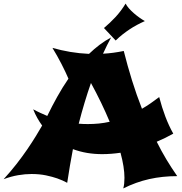

<svg xmlns="http://www.w3.org/2000/svg" viewBox="-87 -972 1013 1066"><path d="M875 -230Q852.5 -217.3 829.6 -206.1Q806.6 -194.8 783.2 -185.1Q808.6 -133.8 836.9 -86.7Q865.2 -39.6 897 5.9Q815.4 5.9 741.9 22.2Q668.5 38.6 597.2 74.2Q601.1 61.5 602.5 46.6Q604 31.7 604 15.1Q604 -14.2 598.4 -49.3Q592.8 -84.5 582 -124Q556.2 -120.1 530.5 -118.2Q504.9 -116.2 480 -116.2Q437 -116.2 396.5 -123Q356 -129.9 317.9 -144Q309.1 -98.6 301.3 -52.2Q293.5 -5.9 286.1 43Q261.2 29.3 231 18.6Q204.6 9.3 168.5 1.7Q132.3 -5.9 87.9 -5.9Q52.7 -5.9 13.7 0.7Q-25.4 7.3 -66.9 22.9Q-28.8 -18.6 4.2 -60.8Q37.1 -103 64 -142.3Q90.8 -181.6 111.8 -215.8Q132.8 -250 147 -274.9Q132.8 -294.4 120.1 -316.9Q107.4 -339.4 97.2 -365.2Q116.7 -354.5 136.5 -345.5Q156.2 -336.4 175.8 -328.1V-329.1Q202.1 -383.3 231 -435.1Q259.8 -486.8 293 -535.2Q286.1 -551.8 276.1 -572.8Q266.1 -593.8 254.4 -616.7Q242.7 -639.6 229.7 -662.6Q216.8 -685.5 204.1 -706.1Q252.4 -692.4 303 -683.8Q353.5 -675.3 407.2 -672.9Q435.5 -700.2 465.8 -723.1Q496.1 -746.1 529.8 -764.2Q518.1 -742.2 506.8 -719.7Q495.6 -697.3 484.9 -673.8Q513.7 -675.3 542.5 -679.2Q571.3 -683.1 600.1 -689Q621.1 -605.5 646 -525.4Q670.9 -445.3 701.2 -368.2Q726.1 -382.3 749.5 -398.7Q772.9 -415 796.9 -433.1Q812 -375 831.1 -324.7Q850.1 -274.4 875 -230ZM522 -295.9Q478.5 -400.4 418 -511.2Q399.4 -458 382.6 -402.1Q365.7 -346.2 350.1 -285.2Q362.8 -284.2 375.5 -283.7Q388.2 -283.2 400.9 -283.2Q431.6 -283.2 461.7 -286.1Q491.7 -289.1 522 -295.9ZM717.3 -855Q694.3 -844.7 673.3 -833.5Q652.3 -822.3 632.6 -809.1Q612.8 -795.9 593.5 -780.8Q574.2 -765.6 555.2 -747.1L490.2 -816.4Q523.9 -844.7 554.2 -877.2Q584.5 -909.7 610.4 -952.1Q616.7 -939.5 628.9 -925.5Q641.1 -911.6 656 -898.7Q670.9 -885.7 687 -874.3Q703.1 -862.8 717.3 -855Z"/></svg>

Font: Shojumaru
Style: Regular
Weight: 400
Version: Version 1.001